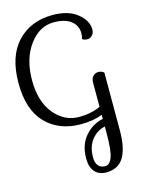

<svg xmlns="http://www.w3.org/2000/svg" viewBox="-192 -795 938 1277"><g transform="rotate(-15 277.5 -156.0)"><path d="M535 -249V147Q535 272 497 334Q459 396 376 396Q326 396 298 364Q270 332 270 273Q270 178 321.5 119Q373 60 445 46V18Q381 43 298 43Q147 43 56 -50.5Q-35 -144 -35 -328.5Q-35 -513 57.5 -610.5Q150 -708 300 -708Q408 -708 470 -658Q532 -608 532 -547Q532 -522 517 -507Q502 -492 487 -492Q459 -492 449 -504Q455 -519 455 -541Q455 -595 413.5 -627Q372 -659 295 -659Q196 -659 126.5 -564.5Q57 -470 57 -323Q57 -176 127 -91.5Q197 -7 298 -7Q380 -7 445 -37V-202Q445 -232 460 -247.5Q475 -263 497 -263Q519 -263 535 -249ZM445 147V98Q388 111 352 157.5Q316 204 316 276Q316 314 332.5 334Q349 354 380 354Q411 354 428 309.5Q445 265 445 147Z"/></g></svg>

Font: Sofia
Style: Regular
Weight: 400
Designer: Paula Nazal and Daniel Hernndez
Foundry: Paula Nazal, Daniel Hernndez
Version: Version 1.001